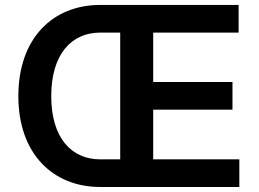

<svg xmlns="http://www.w3.org/2000/svg" viewBox="-20 -747 1036 767"><path d="M592 -110.4V-308.9H908.7V-419.4H592V-616.8H933.2V-727.3H380.7C190.3 -727.3 53.3 -593.8 53.3 -362.9C53.3 -133.9 190.3 0 380.7 0H936.1V-110.4ZM380.7 -110.4C264.9 -110.4 184.7 -196.7 184.7 -362.9C184.7 -529.8 264.9 -616.8 380.7 -616.8H460.2V-110.4Z"/></svg>

Font: TID UI Semi Bold
Style: Regular
Weight: 600
Designer: The TID Project Authors
Foundry: Bakken & Bæck
Version: Version 1.001;hotconv 1.0.109;makeotfexe 2.5.65596